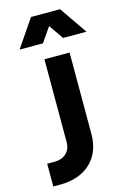

<svg xmlns="http://www.w3.org/2000/svg" viewBox="-147 -1076 756 1143"><g transform="rotate(-15 231.0 -504.5)"><path d="M194 -839 256 -929 318 -839H462L345 -1009H166L50 -839ZM78 0C235 0 333 -96 333 -240V-745H178V-233C178 -177 138 -140 78 -140H33V0Z"/></g></svg>

Font: Plus Jakarta Sans ExtraBold
Style: Regular
Weight: 800
Designer: Gumpita Rahayu
Foundry: Tokotype
Version: Version 2.071;gftools[0.9.30]